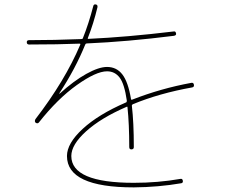

<svg xmlns="http://www.w3.org/2000/svg" viewBox="-20 -810 1040 861"><path d="M110.4 -610.4Q100.6 -610.4 100.1 -620.1Q99.6 -629.9 110.4 -629.9Q222.7 -629.9 344.7 -634.8Q350.6 -634.8 351.6 -638.7Q377.9 -704.1 398.4 -783.2Q400.4 -792 410.2 -790Q418.9 -788.1 417 -777.3Q399.4 -704.1 374 -639.6Q372.1 -635.7 376 -635.7Q547.9 -643.6 758.8 -668.9Q767.6 -670.9 769.5 -660.2Q771.5 -651.4 759.8 -649.4Q549.8 -623 369.1 -615.2Q364.3 -615.2 362.3 -610.4Q318.4 -502 246.1 -391.6V-389.6H247.1Q310.5 -447.3 366.7 -478.5Q422.9 -509.8 460 -509.8Q502.9 -509.8 528.8 -476.1Q554.7 -442.4 567.4 -366.2Q567.4 -361.3 573.2 -363.3Q700.2 -413.1 837.9 -438.5Q847.7 -440.4 849.6 -430.2Q851.6 -419.9 841.8 -418Q694.3 -391.6 576.2 -342.8Q571.3 -340.8 571.3 -335.9Q580.1 -260.7 580.1 -150.4Q580.1 -140.6 569.8 -140.1Q559.6 -139.6 559.6 -150.4Q559.6 -253.9 551.8 -328.1Q551.8 -333 547.9 -331.1Q432.6 -281.2 366.2 -221.2Q299.8 -161.1 299.8 -110.4Q299.8 9.8 580.1 9.8Q688.5 9.8 789.1 -7.8Q797.9 -9.8 799.8 0Q801.8 9.8 793 11.7Q690.4 29.3 580.1 30.3Q280.3 30.3 280.3 -110.4Q280.3 -167 350.6 -231.9Q420.9 -296.9 544.9 -350.6Q548.8 -351.6 548.8 -358.4Q538.1 -433.6 516.6 -461.9Q495.1 -490.2 460 -490.2Q411.1 -490.2 324.7 -428.7Q238.3 -367.2 154.3 -260.7Q148.4 -253.9 139.6 -259.8Q133.8 -265.6 138.7 -275.4Q271.5 -448.2 339.8 -609.4Q341.8 -614.3 336.9 -614.3Q241.2 -610.4 110.4 -610.4Z"/></svg>

Font: Rounded-X Mgen+ 2m thin
Style: Regular
Weight: 100
Designer: [Source Han Sans]
Ryoko NISHIZUKA  (kana & ideographs); Paul D. Hunt (Latin, Greek & Cyrillic); Wenlong ZHANG  (bopomofo
Version: Version 1.059.20150602